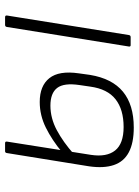

<svg xmlns="http://www.w3.org/2000/svg" viewBox="82 -604 534 737"><g transform="rotate(-90 348.5 -235.0)"><path d="M228 12Q169 12 133 -7Q97 -26 84 -64.5Q71 -103 79 -159L130 -475Q131 -482 137 -482H168Q175 -482 174 -475L123 -152Q114 -92 140 -59.5Q166 -27 230 -27Q297 -27 336.5 -58Q376 -89 385 -155L391 -196Q400 -256 380 -282Q360 -308 312 -308Q264 -308 218 -283.5Q172 -259 126 -218L133 -263Q180 -302 227.5 -325.5Q275 -349 326 -349Q388 -349 417.5 -312Q447 -275 436 -199L430 -156Q416 -71 365.5 -29.5Q315 12 228 12ZM544 0Q538 0 539 -7L614 -475Q615 -482 622 -482H651Q659 -482 658 -475L583 -7Q582 0 575 0Z"/></g></svg>

Font: Sofia Sans ExtraLight
Style: Italic
Weight: 250
Italic angle: -9°
Version: Version 4.100-B